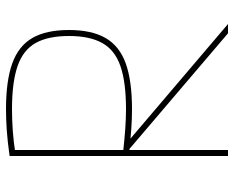

<svg xmlns="http://www.w3.org/2000/svg" viewBox="-90 -690 780 640"><g transform="rotate(-90 300.0 -370.0)"><path d="M100 -728Q150 -735 186.5 -737.5Q223 -740 256 -740Q351 -740 409 -719Q467 -698 493.5 -652Q520 -606 520 -530Q520 -455 493.5 -408.5Q467 -362 409 -341Q351 -320 256 -320Q223 -320 188.5 -322.5Q154 -325 107 -330L109 -350Q156 -345 190 -342.5Q224 -340 256 -340Q346 -340 399.5 -358.5Q453 -377 476.5 -419Q500 -461 500 -530Q500 -600 476.5 -641.5Q453 -683 399.5 -701.5Q346 -720 256 -720Q222 -720 185.5 -717.5Q149 -715 103 -708L120 -728V0H100ZM509 0 110 -340 144 -337 540 0Z"/></g></svg>

Font: M PLUS Code Latin Expanded Thin
Style: Regular
Weight: 250
Width: 7
Designer: Coji Morishita
Foundry: UNDERFOREST DESIGN
Version: Version 1.002; ttfautohint (v1.8.3)